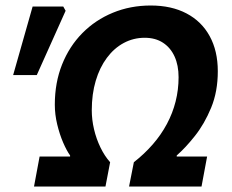

<svg xmlns="http://www.w3.org/2000/svg" viewBox="-20 -684 849 704"><path d="M104.7 0 125.2 -110H237V-114Q224.4 -131.5 211.5 -161.4Q198.6 -191.4 189.8 -227.7Q181 -264 181 -300.3Q181 -380.7 207.5 -447.3Q234.1 -514 281.8 -562.4Q329.5 -610.8 393.8 -637.3Q458.1 -663.8 532.7 -663.8Q608.9 -663.8 664 -634.7Q719.2 -605.7 748.9 -551.4Q778.6 -497.2 778.6 -422.7Q778.6 -348 754.1 -288.8Q729.6 -229.5 694.7 -185.6Q659.9 -141.7 628 -114V-110H739.4L718.9 0H453.2L470.8 -89.2Q509.3 -119.3 540 -154.5Q570.7 -189.7 591.8 -229.2Q613 -268.7 623.9 -311.9Q634.8 -355.1 634.8 -400.9Q634.8 -444.5 620.1 -476.8Q605.4 -509.1 577.7 -527.3Q549.9 -545.5 510.5 -545.5Q469.3 -545.5 433.7 -526.4Q398.1 -507.3 371.8 -471.8Q345.4 -436.4 331 -387.7Q316.5 -338.9 316.5 -279.5Q316.5 -245.3 324.8 -210Q333.1 -174.7 348.3 -143.4Q363.4 -112 383.8 -89.2L366.7 0ZM28.2 -408.8 99.6 -660H212L220.6 -644.5L114.9 -408.8Z"/></svg>

Font: Source Sans 3
Style: Italic
Weight: 200
Italic angle: -11°
Designer: Paul D. Hunt
Foundry: Adobe
Version: Version 3.046;hotconv 1.0.118;makeotfexe 2.5.65603